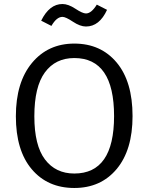

<svg xmlns="http://www.w3.org/2000/svg" viewBox="-20 -924 739 956"><path d="M408 -792Q379 -792 343 -816Q307 -840 291 -840Q262 -840 236 -795L185 -821Q226 -904 291 -904Q320 -904 355.5 -880.5Q391 -857 408 -857Q435 -857 462 -901L513 -875Q475 -792 408 -792ZM350 -707Q482 -707 561 -612.5Q640 -518 640 -346Q640 -177 561 -82.5Q482 12 350 12Q217 12 138 -81.5Q59 -175 59 -345Q59 -514 139 -610.5Q219 -707 350 -707ZM350 -635Q256 -635 203.5 -563.5Q151 -492 151 -345Q151 -200 204 -130Q257 -60 350 -60Q548 -60 548 -346Q548 -635 350 -635Z"/></svg>

Font: Sedus Text
Style: Regular
Weight: 400
Designer: TypeMates
Foundry: TypeMates, Runge Thomsen GbR
Version: Version 4.202;PS 004.202;hotconv 1.0.88;makeotf.lib2.5.64775